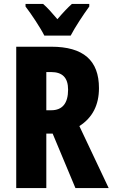

<svg xmlns="http://www.w3.org/2000/svg" viewBox="-20 -950 569 970"><path d="M204 -770H337C358 -811 403 -879 431 -917V-930H343C321 -910 299 -887 270 -853C243 -885 219 -912 198 -930H109V-917C137 -881 186 -807 204 -770ZM239 -714H62V0H214V-275H246L361 0H529L381 -313C448 -356 480 -420 480 -505C480 -645 401 -714 239 -714ZM238 -586C296 -586 324 -557 324 -497C324 -428 295 -393 239 -393H214V-586Z"/></svg>

Font: Noto Sans Thai Looped ExtraCondensed ExtraBold
Style: Regular
Weight: 800
Width: 2
Designer: Sasikarn Vongin, Ben Mitchell
Foundry: The Fontpad Ltd
Version: Version 1.001